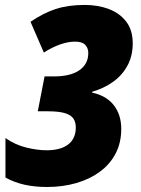

<svg xmlns="http://www.w3.org/2000/svg" viewBox="-20 -744 567 774"><path d="M169.4 9.8Q120.1 9.8 79.1 0.7Q38.1 -8.3 2 -28.3V-187.5Q41 -160.2 85.9 -149.2Q130.9 -138.2 168.5 -138.2Q194.3 -138.2 215.8 -143.6Q237.3 -148.9 252.9 -160.2Q268.6 -171.4 277.1 -189Q285.6 -206.5 285.6 -230.5Q285.6 -251 276.1 -265.6Q266.6 -280.3 241.9 -287.8Q217.3 -295.4 171.9 -295.4H132.3L159.7 -436H198.7Q230 -436 255.1 -441.9Q280.3 -447.8 298.3 -459.7Q316.4 -471.7 326.2 -489.3Q335.9 -506.8 335.9 -530.8Q335.9 -549.8 323.7 -563Q311.5 -576.2 282.2 -576.2Q255.4 -576.2 223.4 -565.2Q191.4 -554.2 156.7 -532.2L103 -656.2Q154.8 -691.4 204.8 -707.8Q254.9 -724.1 321.8 -724.1Q375.5 -724.1 419.4 -707.3Q463.4 -690.4 489.3 -656.2Q515.1 -622.1 515.1 -569.3Q515.1 -519 494.1 -480Q473.1 -440.9 436.5 -414.6Q399.9 -388.2 351.6 -374V-370.6Q409.7 -357.9 439.2 -319.3Q468.8 -280.8 468.8 -224.6Q468.8 -168.5 446 -125Q423.3 -81.5 382.3 -51.5Q341.3 -21.5 287.1 -5.9Q232.9 9.8 169.4 9.8Z"/></svg>

Font: Open Sans SemiCondensed ExtraBold
Style: Italic
Weight: 800
Width: 4
Italic angle: -12°
Designer: Monotype Design Team
Foundry: Monotype Imaging Inc.
Version: Version 3.003